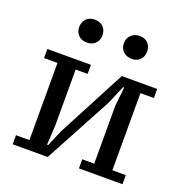

<svg xmlns="http://www.w3.org/2000/svg" viewBox="-133 -873 958 994"><g transform="rotate(20 345.5 -376.0)"><path d="M43 -525H283V-475H217V-167L211 -59H217L255 -148L453 -525H648V-475H574V-50H648V0H408V-50H474V-370L485 -473H479L437 -374L236 0H43V-50H117V-475H43ZM159 -688Q159 -717 176.5 -734.5Q194 -752 223 -752Q252 -752 269.5 -734.5Q287 -717 287 -688Q287 -661 269.5 -643.5Q252 -626 223 -626Q194 -626 176.5 -643.5Q159 -661 159 -688ZM405 -688Q405 -717 423.5 -734.5Q442 -752 470 -752Q499 -752 516 -734.5Q533 -717 533 -688Q533 -661 516 -643.5Q499 -626 470 -626Q442 -626 423.5 -643.5Q405 -661 405 -688Z"/></g></svg>

Font: PT Serif Caption
Style: Regular
Weight: 400
Designer: A.Korolkova, O.Umpeleva, V.Yefimov
Foundry: ParaType Ltd
Version: Version 1.000W OFL